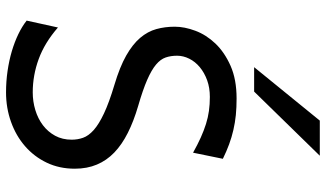

<svg xmlns="http://www.w3.org/2000/svg" viewBox="-234 -796 1043 614"><g transform="rotate(90 287.0 -489.5)"><path d="M468.8 -585.9Q442.4 -600.6 420.2 -610.6Q397.9 -620.6 377 -627.2Q356 -633.8 335 -636.7Q314 -639.6 290.5 -639.6Q261.2 -639.6 237.1 -630.9Q212.9 -622.1 195.3 -607.4Q177.7 -592.8 168.2 -573.7Q158.7 -554.7 158.7 -534.7Q158.7 -514.6 164.3 -498.3Q169.9 -481.9 187 -467.5Q204.1 -453.1 235.8 -439.2Q267.6 -425.3 319.8 -410.2Q368.2 -396 405.5 -377.2Q442.9 -358.4 468.3 -334Q493.7 -309.6 506.8 -278.3Q520 -247.1 520 -207.5Q520 -158.2 500.7 -117.9Q481.4 -77.6 448 -48.6Q414.6 -19.5 370.1 -3.7Q325.7 12.2 275.9 12.2Q240.7 12.2 207.3 7.3Q173.8 2.4 144.3 -6.3Q114.7 -15.1 89.8 -27.1Q64.9 -39.1 46.4 -53.7L68.4 -153.8Q117.2 -111.3 169.2 -92.3Q221.2 -73.2 275.9 -73.2Q305.2 -73.2 332.5 -81.5Q359.9 -89.8 380.9 -105.7Q401.9 -121.6 414.6 -144.8Q427.2 -168 427.2 -197.8Q427.2 -216.8 421.1 -234.1Q415 -251.5 396.5 -268.1Q377.9 -284.7 343.3 -301Q308.6 -317.4 251.5 -334.5Q194.3 -351.6 158.2 -372.1Q122.1 -392.6 101.6 -416.7Q81.1 -440.9 73.5 -468.5Q65.9 -496.1 65.9 -527.3Q65.9 -558.6 78.9 -593.3Q91.8 -627.9 119.6 -657.2Q147.5 -686.5 190.9 -705.8Q234.4 -725.1 295.4 -725.1Q323.7 -725.1 348.4 -722.7Q373 -720.2 396.2 -714.8Q419.4 -709.5 441.9 -701.2Q464.4 -692.9 488.3 -681.2ZM478.5 -991.2 273.4 -781.2H195.3L366.2 -991.2Z"/></g></svg>

Font: Andika New Basic
Style: Regular
Weight: 400
Designer: Victor Gaultney, Annie Olsen, Julie Remington, Don Collingsworth, Eric Hays
Foundry: SIL International
Version: Version 5.500; ttfautohint (v1.8.3)